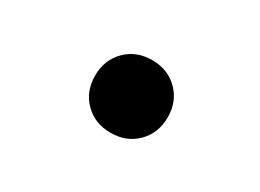

<svg xmlns="http://www.w3.org/2000/svg" viewBox="-31 -390 202 149"><g transform="rotate(-15 70.5 -315.0)"><path d="M71 -282Q58 -282 48 -292Q38 -302 38 -315Q38 -328 48 -338Q58 -348 71 -348Q84 -348 94 -338Q104 -328 104 -315Q104 -302 94 -292Q84 -282 71 -282Z"/></g></svg>

Font: DM Sans 28pt Thin
Style: Regular
Weight: 250
Version: Version 4.004;gftools[0.9.30]